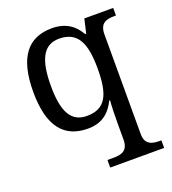

<svg xmlns="http://www.w3.org/2000/svg" viewBox="-142 -653 897 1000"><g transform="rotate(-20 307.0 -153.0)"><path d="M297 240H596V198H588C544 198 506 189 506 130V-422C506 -485 543 -494 588 -494H596V-536H436L418 -458H412C383 -510 336 -546 259 -546C127 -546 55 -460 55 -267C55 -75 127 10 259 10C337 10 382 -29 412 -90H416C413 -59 412 9 412 40V126C412 189 375 198 330 198H297ZM276 -54C187 -54 152 -124 152 -266C152 -406 187 -482 275 -482C380 -482 412 -406 412 -267C412 -123 380 -54 276 -54Z"/></g></svg>

Font: Noto Serif Devanagari
Style: Regular
Weight: 400
Designer: Universal Thirst, Indian Type Foundry and the Monotype Design Team
Foundry: Monotype Imaging Inc.
Version: Version 2.004